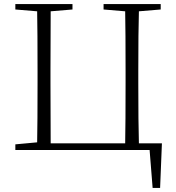

<svg xmlns="http://www.w3.org/2000/svg" viewBox="-20 -743 872 951"><path d="M782 -33 773 188H736L721 0H56V-28L164 -38Q166 -135 166 -333V-390Q166 -590 164 -687L56 -696V-723H339V-696L231 -687Q230 -590 230 -390V-333Q230 -132 231 -33H600Q602 -132 602 -333V-390Q602 -590 600 -687L493 -696V-723H776V-696L668 -687Q665 -590 665 -390V-333Q665 -132 668 -33Z"/></svg>

Font: Source Han Serif SC ExtraLight
Style: Regular
Weight: 250
Designer: Ryoko NISHIZUKA  (kana & ideographs); Frank Grießhammer (Latin, Greek & Cyrillic); Wenlong ZHANG  (bopomofo); Sandoll Co
Foundry: Adobe Systems Incorporated
Version: Version 1.001 October 20, 2017